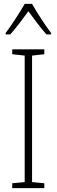

<svg xmlns="http://www.w3.org/2000/svg" viewBox="-20 -968 291 988"><path d="M145 -948H107C83 -905 37 -835 9 -798V-791H33C62 -823 99 -873 126 -910C154 -872 189 -824 219 -791H243V-798C220 -827 170 -903 145 -948ZM208 0V-25L145 -31V-682L208 -689V-714H43V-689L107 -682V-31L43 -25V0Z"/></svg>

Font: Noto Sans Condensed ExtraLight
Style: Regular
Weight: 200
Width: 3
Designer: Monotype Design Team
Foundry: Monotype Imaging Inc.
Version: Version 2.013